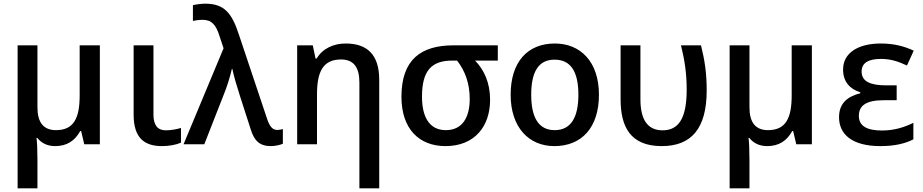

<svg xmlns="http://www.w3.org/2000/svg" viewBox="-20 -786 5030 1046"><path d="M524 -539H414V-266C414 -144 383 -77 285 -77C217 -77 184 -119 184 -201V-539H76V240H184V84C184 35 182 -12 179 -35H183C205 -7 237 10 281 10C344 10 388 -19 417 -72H422L439 0H524Z M816 -539H708V-161C708 -27 774 10 863 10C903 10 943 2 966 -9V-89C944 -82 912 -76 883 -76C839 -76 816 -104 816 -162Z M980 0H1093L1198 -268C1217 -314 1233 -366 1243 -410H1246C1253 -374 1272 -310 1287 -264L1346 -81C1365 -19 1395 10 1456 10C1477 10 1507 4 1521 -3V-83C1512 -80 1500 -78 1491 -78C1466 -78 1449 -94 1433 -145L1282 -596C1245 -710 1205 -766 1099 -766C1077 -766 1048 -762 1031 -758V-672C1045 -675 1063 -678 1084 -678C1134 -678 1157 -650 1176 -589L1198 -523Z M1863 -549C1799 -549 1738 -523 1705 -467H1699L1684 -539H1599V0H1707V-272C1707 -394 1739 -462 1838 -462C1907 -462 1938 -419 1938 -336V240H2046V-351C2046 -490 1979 -549 1863 -549Z M2650 -242C2650 -336 2617 -406 2568 -456H2692V-539H2450C2272 -539 2167 -460 2167 -259C2167 -84 2263 10 2407 10C2567 10 2650 -99 2650 -242ZM2279 -259C2279 -403 2332 -456 2445 -456H2470C2514 -400 2539 -331 2539 -247C2539 -148 2500 -77 2409 -77C2317 -77 2279 -152 2279 -259Z M3243 -270C3243 -449 3143 -549 3003 -549C2854 -549 2762 -449 2762 -270C2762 -91 2862 10 3000 10C3149 10 3243 -91 3243 -270ZM2874 -270C2874 -392 2912 -461 3001 -461C3092 -461 3131 -392 3131 -270C3131 -149 3092 -77 3002 -77C2912 -77 2874 -149 2874 -270Z M3585 10C3746 10 3830 -85 3830 -293C3830 -390 3819 -458 3799 -539H3690C3710 -457 3721 -388 3721 -297C3721 -143 3678 -76 3590 -76C3506 -76 3469 -137 3469 -245V-539H3361V-245C3361 -101 3410 10 3585 10Z M4403 -539H4293V-266C4293 -144 4262 -77 4164 -77C4096 -77 4063 -119 4063 -201V-539H3955V240H4063V84C4063 35 4061 -12 4058 -35H4062C4084 -7 4116 10 4160 10C4223 10 4267 -19 4296 -72H4301L4318 0H4403Z M4865 -321H4808C4722 -321 4674 -342 4674 -396C4674 -442 4709 -465 4779 -465C4837 -465 4878 -449 4921 -429L4958 -510C4906 -534 4851 -549 4778 -549C4660 -549 4573 -501 4573 -407C4573 -342 4609 -301 4667 -283V-278C4601 -261 4551 -227 4551 -147C4551 -56 4620 10 4776 10C4857 10 4914 -5 4956 -27V-117C4914 -96 4857 -75 4785 -75C4705 -75 4659 -98 4659 -155C4659 -211 4699 -240 4794 -240H4865Z"/></svg>

Font: Noto Sans Thai Medium
Style: Regular
Weight: 500
Designer: Monotype Design Team
Foundry: Monotype Imaging Inc.
Version: Version 1.901